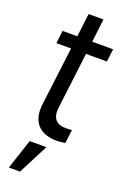

<svg xmlns="http://www.w3.org/2000/svg" viewBox="-170 -730 664 1008"><g transform="rotate(20 162.0 -226.0)"><path d="M210.4 6.8C220.7 6.8 235.8 5.4 256.8 2L266.1 -73.7C253.4 -72.3 243.2 -71.8 232.4 -71.8C177.7 -71.8 153.3 -101.6 160.2 -159.7L198.7 -474.6H315.4L324.2 -545.9H207.5L223.1 -675.8H140.1L124 -545.9H42L33.2 -474.6H115.2L74.7 -147.9C62.5 -49.8 111.3 6.8 210.4 6.8ZM22 224.6H84.5L170.9 56.6H77.6Z"/></g></svg>

Font: Guggenheim Sans Display
Style: Italic
Weight: 400
Italic angle: -7°
Designer: Modified by Tom Baber under direction of Pentagram Design 2023
Foundry: rsms
Version: Version 1.001;Glyphs 3.1.2 (3151)